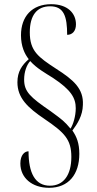

<svg xmlns="http://www.w3.org/2000/svg" viewBox="-20 -780 463 915"><path d="M214 115C307 115 358 51 358 -47C358 -96 346 -128 325 -158C349 -190 374 -229 375 -280C379 -357 331 -399 248 -452C162 -508 122 -537 122 -626C122 -707 156 -750 219 -750C285 -750 300 -701 300 -614C323 -614 342 -630 342 -664C342 -717 302 -760 224 -760C132 -760 80 -701 80 -612C80 -560 97 -523 117 -498C85 -470 63 -439 63 -388C63 -313 112 -267 192 -213C288 -148 320 -115 320 -32C320 54 283 105 218 105C147 105 116 44 116 -59C97 -59 77 -41 77 -1C77 67 132 115 214 115ZM316 -167C287 -202 276 -210 220 -251C124 -317 95 -343 95 -401C95 -437 107 -471 124 -489C154 -455 194 -433 232 -409C320 -351 341 -312 341 -264C341 -227 329 -187 316 -167Z"/></svg>

Font: Noto Serif Display ExtraCondensed Light
Style: Regular
Weight: 300
Width: 2
Designer: Monotype Design Team
Foundry: Monotype Imaging Inc.
Version: Version 2.009